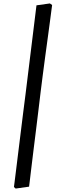

<svg xmlns="http://www.w3.org/2000/svg" viewBox="-20 -827 371 1116"><path d="M283 -798Q283 -798 279.5 -772Q276 -746 270.5 -703Q265 -660 257.5 -606.5Q250 -553 242.5 -496Q235 -439 228 -386Q221 -333 216 -291Q211 -248 204 -191Q197 -134 189.5 -72.5Q182 -11 174.5 48Q167 107 161.5 154.5Q156 202 152.5 230Q149 258 149 258L71 269L61 260Q61 260 64.5 233Q68 206 73.5 161Q79 116 86 59.5Q93 3 100.5 -57.5Q108 -118 115 -174.5Q122 -231 128 -276L192 -796L270 -807Z"/></svg>

Font: Alegreya SemiBold
Style: Italic
Weight: 600
Italic angle: -7°
Designer: Juan Pablo del Peral
Foundry: Huerta Tipografica
Version: Version 2.009